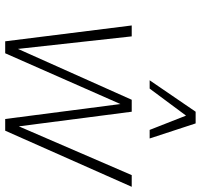

<svg xmlns="http://www.w3.org/2000/svg" viewBox="-37 -736 773 739"><g transform="rotate(90 349.5 -366.5)"><path d="M139 0 78 -487H120L171 -24H157L364 -487H410L470 -24H454L654 -487H699L483 0H438L380 -447H382L185 0ZM289 -556 410 -733H455L513 -556H480L425 -696L321 -556Z"/></g></svg>

Font: Nunito Sans 10pt Condensed ExtraLight
Style: Italic
Weight: 250
Width: 3
Italic angle: -9°
Designer: Vernon Adams
Foundry: Vernon Adams
Version: Version 3.101;gftools[0.9.27]